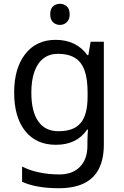

<svg xmlns="http://www.w3.org/2000/svg" viewBox="-20 -757 655 1017"><path d="M275 -546Q328 -546 370.5 -526Q413 -506 443 -465H448L460 -536H530V9Q530 85 504 136.5Q478 188 425 214Q372 240 290 240Q232 240 183.5 231.5Q135 223 97 206V125Q135 145 186 156Q237 167 295 167Q364 167 403.5 126.5Q443 86 443 16V-5Q443 -17 444 -39.5Q445 -62 446 -71H442Q414 -30 372.5 -10Q331 10 276 10Q172 10 113.5 -63Q55 -136 55 -267Q55 -395 113.5 -470.5Q172 -546 275 -546ZM287 -472Q242 -472 210.5 -448Q179 -424 162.5 -378Q146 -332 146 -266Q146 -167 182.5 -114.5Q219 -62 289 -62Q330 -62 359 -72.5Q388 -83 407 -105.5Q426 -128 435 -163Q444 -198 444 -246V-267Q444 -340 427.5 -385Q411 -430 376 -451Q341 -472 287 -472ZM298 -737Q318 -737 333.5 -723.5Q349 -710 349 -681Q349 -653 333.5 -639Q318 -625 298 -625Q276 -625 261 -639Q246 -653 246 -681Q246 -710 261 -723.5Q276 -737 298 -737Z"/></svg>

Font: Noto Sans Hebrew
Style: Regular
Weight: 400
Designer: Monotype Design Team
Foundry: Monotype Imaging Inc.
Version: Version 2.003;January 10, 2023;FontCreator 14.0.0.2877 64-bi